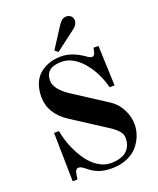

<svg xmlns="http://www.w3.org/2000/svg" viewBox="-172 -1051 964 1171"><g transform="rotate(-20 310.0 -465.0)"><path d="M90 -306H122Q132 -250 154 -198Q176 -146 205 -105Q234 -64 273 -39Q312 -14 353 -14Q388 -14 413.5 -22Q439 -30 453.5 -42Q468 -54 476.5 -70Q485 -86 487.5 -100Q490 -114 490 -128Q490 -154 471 -175Q452 -196 418 -218L204 -356Q92 -428 92 -538Q92 -588 108 -626Q124 -664 152.5 -686Q181 -708 215 -719Q249 -730 288 -730Q358 -730 430 -680Q454 -662 466 -662Q484 -662 488 -685L494 -712H526L536 -452H504Q476 -558 414 -628Q352 -698 280 -698Q176 -698 176 -614Q176 -557 265 -499L480 -360Q521 -333 545.5 -285.5Q570 -238 570 -188Q570 -150 556 -114Q542 -78 516 -48Q490 -18 446 0Q402 18 347 18Q264 18 210 -26Q188 -44 177.5 -50Q167 -56 158 -56Q136 -56 132 -22L127 10H96ZM264 -778 353 -916Q374 -948 402 -948Q420 -948 432 -937Q444 -926 444 -908Q444 -882 416 -860L284 -760Z"/></g></svg>

Font: Old Standard TT
Style: Bold
Weight: 700
Designer: Alexey Kryukov <alexios@thessalonica.org.ru>
Version: Version 2.2